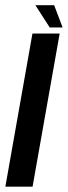

<svg xmlns="http://www.w3.org/2000/svg" viewBox="-45 -696 254 716"><path d="M-25 0 76 -571H177.5L76.5 0ZM140.5 -593.5 87 -676.5H157L188.5 -593.5Z"/></svg>

Font: Anybody Condensed Medium
Style: Italic
Weight: 500
Width: 3
Italic angle: -10°
Designer: Tyler Finck
Foundry: Etcetera Type Company
Version: Version 1.010; ttfautohint (v1.8.3) -l 8 -r 50 -G 200 -x 14 